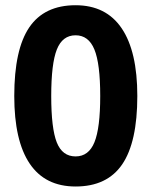

<svg xmlns="http://www.w3.org/2000/svg" viewBox="-20 -693 570 723"><path d="M497.1 -331.5Q497.1 -157.7 440.2 -74.2Q383.3 9.3 264.6 9.3Q149.9 9.3 91.8 -76.9Q33.7 -163.1 33.7 -331.5Q33.7 -506.8 90.3 -590.1Q147 -673.3 264.6 -673.3Q379.4 -673.3 438.2 -586.4Q497.1 -499.5 497.1 -331.5ZM172.9 -331.5Q172.9 -209.5 193.8 -156.7Q214.8 -104 264.6 -104Q314 -104 335.7 -157.5Q357.4 -210.9 357.4 -331.5Q357.4 -453.6 335.4 -506.8Q313.5 -560.1 264.6 -560.1Q215.3 -560.1 194.1 -506.8Q172.9 -453.6 172.9 -331.5Z"/></svg>

Font: Bpm'online Open Sans
Style: Bold
Weight: 700
Foundry: Ascender Corporation
Version: Version 1.10